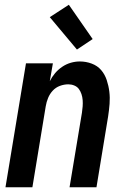

<svg xmlns="http://www.w3.org/2000/svg" viewBox="-20 -786 540 806"><path d="M3 0 89 -520H202L189 -445Q198 -463 211 -478.5Q224 -494 241 -505.5Q258 -517 277 -522.5Q296 -528 315 -528Q341 -528 365 -519Q389 -510 404.5 -492Q420 -474 428 -450Q436 -426 439 -401Q442 -376 440 -350Q438 -324 434 -298L385 0H272L324 -313Q326 -326 327 -339.5Q328 -353 327 -366Q326 -379 322 -391Q318 -403 311 -412.5Q304 -422 292 -427Q280 -432 267 -432Q249 -432 231.5 -425.5Q214 -419 201.5 -405.5Q189 -392 182 -375Q175 -358 172 -340L116 0ZM303 -578 189 -714 269 -766 369 -622Z"/></svg>

Font: Iosevka Term Curly
Style: Bold Italic
Weight: 700
Italic angle: -9°
Designer: Belleve Invis
Foundry: Belleve Invis
Version: Version 32.3.0